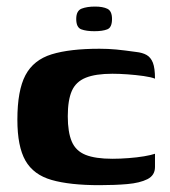

<svg xmlns="http://www.w3.org/2000/svg" viewBox="-20 -552 513 579"><path d="M280 6.4Q190.4 6.4 135.7 -9.3Q81.1 -24.9 56.7 -67.6Q32.4 -110.2 32.4 -191.1Q32.4 -279.2 56.7 -325.2Q81.1 -371.3 135.7 -388.2Q190.4 -405 280 -405Q306 -405 330.6 -402.7Q355.2 -400.3 390.5 -395.3Q409.6 -393.3 422.1 -386.2Q434.6 -379.1 441 -363Q447.4 -346.8 447.4 -314.8Q436.1 -319.4 413.3 -322.7Q390.5 -325.9 364.8 -327.8Q339.2 -329.6 318.9 -329.6Q268.3 -329.6 238.6 -317.6Q208.8 -305.6 196.6 -277.8Q184.4 -250 184.4 -201.4Q184.4 -153.4 196.5 -125.1Q208.5 -96.9 238.1 -85Q267.7 -73.2 318.9 -73.2Q342.3 -73.2 367.7 -75.2Q393 -77.1 414.6 -80.7Q436.1 -84.4 447.4 -88.3V-48.4Q447.4 -23.2 424.6 -11.7Q401.7 -0.2 364.1 3.1Q326.5 6.4 280 6.4ZM264.5 -457.9Q240.4 -457.9 225.2 -463.5Q209.9 -469.1 209.9 -494.8Q209.9 -519.7 226.2 -526Q242.5 -532.2 266.6 -532.2Q290 -532.2 303.9 -525.5Q317.8 -518.7 317.8 -494.8Q317.8 -469.1 303.5 -463.5Q289.3 -457.9 264.5 -457.9Z"/></svg>

Font: Genos Thin
Style: Regular
Weight: 100
Designer: Robert E. Leuschke
Foundry: Robert E. Leuschke
Version: Version 1.010